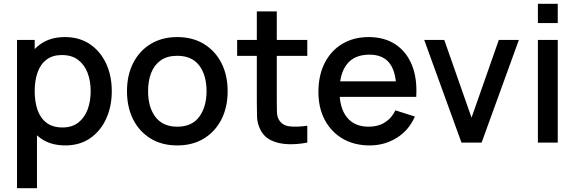

<svg xmlns="http://www.w3.org/2000/svg" viewBox="-20 -750 3034 1010"><path d="M323.5 15Q246 15 193.5 -22.8Q141 -60.5 114 -125Q87 -189.5 87 -270.5Q87 -351.5 113.8 -416Q140.5 -480.5 192.8 -517.8Q245 -555 321.5 -555Q397.5 -555 452.8 -517.8Q508 -480.5 538 -416.2Q568 -352 568 -270.5Q568 -189.5 538.2 -124.8Q508.5 -60 453.8 -22.5Q399 15 323.5 15ZM69.5 240V-540H162.5V-151.5H174.5V240ZM309 -79.5Q359 -79.5 391.8 -105Q424.5 -130.5 440.8 -173.8Q457 -217 457 -270.5Q457 -323.5 440.8 -366.5Q424.5 -409.5 391 -435Q357.5 -460.5 305.5 -460.5Q256.5 -460.5 224.8 -436.5Q193 -412.5 177.8 -369.5Q162.5 -326.5 162.5 -270.5Q162.5 -214.5 177.5 -171.5Q192.5 -128.5 225 -104Q257.5 -79.5 309 -79.5Z M912.5 15Q831.5 15 772 -21.5Q712.5 -58 680.2 -122.2Q648 -186.5 648 -270.5Q648 -355 681 -419.2Q714 -483.5 773.5 -519.2Q833 -555 912.5 -555Q993.5 -555 1053 -518.5Q1112.5 -482 1145 -418Q1177.5 -354 1177.5 -270.5Q1177.5 -186 1144.8 -121.8Q1112 -57.5 1052.5 -21.2Q993 15 912.5 15ZM912.5 -83.5Q990 -83.5 1028.2 -135.8Q1066.5 -188 1066.5 -270.5Q1066.5 -355 1027.8 -405.8Q989 -456.5 912.5 -456.5Q860 -456.5 826 -432.8Q792 -409 775.5 -367.2Q759 -325.5 759 -270.5Q759 -185.5 798 -134.5Q837 -83.5 912.5 -83.5Z M1596.5 0Q1545.5 10 1496.5 8.5Q1447.5 7 1409 -10.5Q1370.5 -28 1351 -65.5Q1333.5 -99 1332.2 -133.8Q1331 -168.5 1331 -212.5V-690H1436V-217.5Q1436 -185 1436.8 -161Q1437.5 -137 1447 -120.5Q1465 -89.5 1504.2 -85.2Q1543.5 -81 1596.5 -88.5ZM1227.5 -456V-540H1596.5V-456Z M1924.5 15Q1844 15 1783.2 -20.2Q1722.5 -55.5 1688.8 -118.8Q1655 -182 1655 -265.5Q1655 -354 1688.2 -419Q1721.5 -484 1781 -519.5Q1840.5 -555 1919.5 -555Q2002 -555 2060 -516.8Q2118 -478.5 2146.8 -408Q2175.5 -337.5 2169.5 -240.5H2065V-278.5Q2064 -372.5 2029.2 -417.5Q1994.5 -462.5 1923.5 -462.5Q1845 -462.5 1805.5 -413Q1766 -363.5 1766 -270Q1766 -181 1805.5 -132.2Q1845 -83.5 1919.5 -83.5Q1968.5 -83.5 2004.2 -105.8Q2040 -128 2060 -169.5L2162.5 -137Q2131 -64.5 2067 -24.8Q2003 15 1924.5 15ZM1732 -240.5V-322H2117.5V-240.5Z M2407.5 0 2211.5 -540H2317L2460.5 -131L2604 -540H2709.5L2513.5 0Z M2809.5 -628.5V-730H2914V-628.5ZM2809.5 0V-540H2914V0Z"/></svg>

Font: Manrope ExtraLight SemiBold
Style: Regular
Weight: 600
Version: Version 4.504